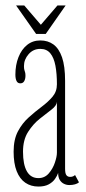

<svg xmlns="http://www.w3.org/2000/svg" viewBox="-20 -675 315 705"><path d="M121 10Q93.5 10 73 -4Q52.5 -18 41.2 -46.5Q30 -75 30 -118Q30 -163 46 -193Q62 -223 85.8 -244.2Q109.5 -265.5 133.2 -283.2Q157 -301 173 -320Q189 -339 189 -365.5Q189 -404.5 183.5 -433.8Q178 -463 164.8 -479.2Q151.5 -495.5 128 -495.5Q102 -495.5 85 -476Q68 -456.5 68 -432.5Q68 -423 69.5 -418.2Q71 -413.5 72.2 -409.2Q73.5 -405 73.5 -397Q73.5 -385.5 69 -377.2Q64.5 -369 54.5 -369Q45 -369 40.8 -377.5Q36.5 -386 36.5 -401Q36.5 -436.5 47.8 -465Q59 -493.5 79.5 -510Q100 -526.5 128 -526.5Q156 -526.5 176.2 -511.8Q196.5 -497 207.8 -464.5Q219 -432 219 -378V-55.5Q219 -38 223.8 -31.8Q228.5 -25.5 237.5 -25.5Q244.5 -25.5 249 -27.8Q253.5 -30 255.5 -32.5L270 -5.5Q265 -1 255.5 1.8Q246 4.5 234.5 4.5Q224.5 4.5 215 0Q205.5 -4.5 199.5 -14.2Q193.5 -24 193.5 -40Q190 -29.5 181.8 -17.8Q173.5 -6 158.8 2Q144 10 121 10ZM121 -21Q144 -21 159 -38.2Q174 -55.5 181.5 -77.8Q189 -100 189 -114.5V-301Q188 -287 169 -272.5Q150 -258 125.8 -238.8Q101.5 -219.5 83 -190.5Q64.5 -161.5 64.5 -118Q64.5 -70.5 78.8 -45.8Q93 -21 121 -21ZM112.5 -550.5 39 -655H69L130 -584L191 -655H221L148 -550.5Z"/></svg>

Font: Imbue Thin
Style: Regular
Weight: 100
Designer: Tyler Finck
Foundry: Etcetera Type Company
Version: Version 1.102